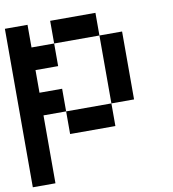

<svg xmlns="http://www.w3.org/2000/svg" viewBox="-86 -631 838 928"><g transform="rotate(-10 333.5 -167.0)"><path d="M444.4 -111.1V-444.4H555.6V-111.1ZM111.1 -222.2H222.2V-111.1H111.1V222.2H0V-555.6H111.1V-444.4H222.2V-333.3H111.1ZM222.2 -444.4V-555.6H444.4V-444.4ZM222.2 0V-111.1H444.4V0Z"/></g></svg>

Font: Pixeloid Sans
Style: Regular
Weight: 400
Designer: GGBotNet
Foundry: GGBotNet
Version: 0.5